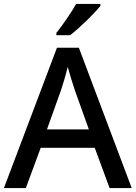

<svg xmlns="http://www.w3.org/2000/svg" viewBox="-20 -961 694 981"><path d="M493 -931V-941H369C344 -896 298 -830 268 -793V-781H338C386 -817 464 -894 493 -931ZM540 0H653L383 -717H271L0 0H112L188 -206H464ZM362 -501 434 -300H220L292 -501C300 -524 316 -578 326 -619C334 -589 355 -522 362 -501Z"/></svg>

Font: Noto Sans Bengali UI Medium
Style: Regular
Weight: 500
Designer: Jelle Bosma - Monotype Design Team
Foundry: Monotype Imaging Inc.
Version: Version 2.003